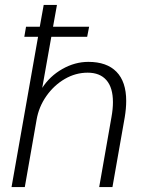

<svg xmlns="http://www.w3.org/2000/svg" viewBox="-20 -762 593 782"><path d="M494 -351Q494 -320 488 -284L438 0H384L434 -285Q440 -318 440 -346Q440 -405 413.5 -435.5Q387 -466 337 -466Q288 -466 244 -440.5Q200 -415 169 -371Q138 -327 129 -274L81 0H27L135 -612H79L86 -653H142L158 -742H212L196 -653H343L335 -612H189L152 -404Q183 -452 234 -481Q285 -510 340 -510Q415 -510 454.5 -469.5Q494 -429 494 -351Z"/></svg>

Font: Sarabun ExtraLight
Style: Italic
Weight: 275
Italic angle: -10°
Designer: Suppakit Chalermlarp | Katatrad Co.,Ltd.
Foundry: Cadson Demak Co.,Ltd.
Version: Version 1.000; ttfautohint (v1.6)